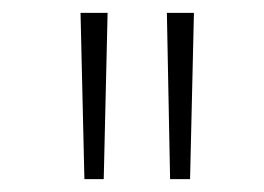

<svg xmlns="http://www.w3.org/2000/svg" viewBox="-20 -749 409 298"><path d="M111 -471H141L147 -729H105ZM244 -471H275L281 -729H239Z"/></svg>

Font: Noto Sans Devanagari UI ExtraCondensed ExtraLight
Style: Regular
Weight: 200
Width: 2
Designer: Jelle Bosma - Monotype Design Team
Foundry: Monotype Imaging Inc.
Version: Version 2.004